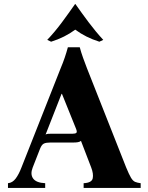

<svg xmlns="http://www.w3.org/2000/svg" viewBox="-20 -919 723 939"><path d="M597 -100Q611 -66 620.5 -50Q630 -34 641 -29.5Q652 -25 668 -23V0H389V-23Q429 -25 433.5 -47Q438 -69 426 -100L376 -230Q370 -225 360.5 -223.5Q351 -222 340 -222H227Q206 -222 195 -217Q184 -212 176 -192L140 -100Q127 -67 142 -46Q157 -25 201 -23V0H19V-23Q41 -25 56.5 -45.5Q72 -66 85 -100L277 -586Q288 -612 296.5 -637Q305 -662 312 -688H370Q377 -662 386 -637Q395 -612 405 -586ZM335 -265Q349 -265 353.5 -269.5Q358 -274 352 -289L283 -460H281L203 -261Q208 -264 215 -264.5Q222 -265 231 -265ZM466 -715Q399 -736 348 -774Q297 -736 230 -715L211 -724Q249 -764 283 -810Q317 -856 347 -899H349Q379 -856 413.5 -810Q448 -764 485 -724Z"/></svg>

Font: Bona Nova
Style: Bold
Weight: 700
Designer: Mateusz Machalski
Foundry: Capitalics
Version: Version 4.001; ttfautohint (v1.8.3)